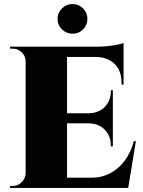

<svg xmlns="http://www.w3.org/2000/svg" viewBox="-20 -931 706 951"><path d="M391.5 -785.5Q370 -764 339.5 -764Q309 -764 287 -785.5Q265 -807 265 -837.5Q265 -868 287 -889.5Q309 -911 339.5 -911Q370 -911 391.5 -889.5Q413 -868 413 -837.5Q413 -807 391.5 -785.5ZM43 -10Q69 -10 87.5 -28.5Q106 -47 107 -73V-627Q106 -659 80 -678Q64 -690 43 -690H30V-700H473Q504 -700 540.5 -706Q577 -712 592 -718V-512H582V-520Q582 -600 524 -632Q496 -648 457 -649H312V-370H421Q469 -371 499 -401.5Q529 -432 529 -480V-484H539V-206H529V-211Q529 -258 499 -288.5Q469 -319 422 -320H312V-51H435Q508 -51 564 -99Q620 -147 643 -232H653L615 0H30V-10Z"/></svg>

Font: Cinzel Decorative Black
Style: Regular
Weight: 900
Designer: Natanael Gama
Version: Version 1.002;PS 001.002;hotconv 1.0.56;makeotf.lib2.0.21325